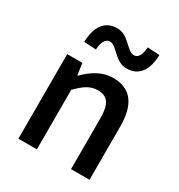

<svg xmlns="http://www.w3.org/2000/svg" viewBox="-172 -846 900 963"><g transform="rotate(30 278.0 -364.0)"><path d="M230 -652C270 -652 300 -576 368 -576C440 -576 475 -630 478 -717L408 -721C405 -678 392 -652 367 -652C326 -652 296 -728 229 -728C156 -728 121 -674 118 -586L188 -582C191 -626 204 -652 230 -652ZM75 -490V0H182V-345C225 -388 255 -410 300 -410C356 -410 380 -377 380 -294V0H487V-308C487 -432 441 -502 336 -502C269 -502 219 -466 175 -423H172L163 -490Z"/></g></svg>

Font: Cambridge Sans Medium
Style: Regular
Weight: 500
Version: Version 2.020;PS 002.020;hotconv 1.0.88;makeotf.lib2.5.64775